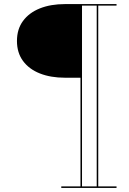

<svg xmlns="http://www.w3.org/2000/svg" viewBox="-20 -770 634 940"><path d="M298 -389.5Q228 -389.5 175 -410.5Q122 -431.5 92.5 -471.8Q63 -512 63 -569.5Q63 -627 92.5 -667.2Q122 -707.5 175 -728.8Q228 -750 298 -750H550.5V-742.5H378V-389.5ZM280 150V142.5H550.5V150ZM374 150V-750H381.5V150ZM453.5 150V-750H461V150Z"/></svg>

Font: Bodoni Moda 28pt
Style: Regular
Weight: 400
Designer: Owen Earl
Foundry: indestructible type
Version: Version 2.005